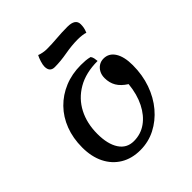

<svg xmlns="http://www.w3.org/2000/svg" viewBox="-223 -987 1172 1172"><g transform="rotate(-45 362.5 -401.0)"><path d="M321 25Q248 25 194 -7.5Q140 -40 110.5 -99Q81 -158 81 -238Q81 -318 106.5 -384.5Q132 -451 179 -499Q226 -547 290 -573.5Q354 -600 431 -600Q452 -600 470.5 -598.5Q489 -597 508 -592Q515 -582 517.5 -570.5Q520 -559 521 -545Q419 -545 348.5 -504Q278 -463 241.5 -392.5Q205 -322 205 -231Q205 -143 238 -92.5Q271 -42 332 -42Q392 -42 439 -75.5Q486 -109 516.5 -169.5Q547 -230 555 -311Q514 -337 495.5 -368.5Q477 -400 477 -441Q477 -467 487.5 -487Q498 -507 516 -518.5Q534 -530 557 -530Q603 -530 629 -489Q655 -448 655 -375Q655 -291 629.5 -218.5Q604 -146 558 -91.5Q512 -37 451.5 -6Q391 25 321 25ZM310 -703Q267 -703 267 -750Q267 -765 274.5 -789Q282 -813 290 -827Q301 -822 319.5 -818.5Q338 -815 353 -815Q397 -815 443.5 -819Q490 -823 538 -823Q607 -823 607 -776Q607 -761 604.5 -747.5Q602 -734 594 -715Q586 -719 567 -721.5Q548 -724 529 -724Q477 -724 418.5 -713.5Q360 -703 310 -703Z"/></g></svg>

Font: Lemonada
Style: Regular
Weight: 400
Designer: Mohamed Gaber (Arabic), Eduardo Tunni (Latin)
Foundry: Kief Type Foundry
Version: Version 4.005